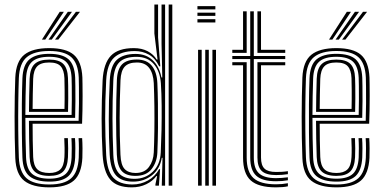

<svg xmlns="http://www.w3.org/2000/svg" viewBox="-20 -820 1692 848"><path d="M198.2 7.5Q124 7.5 87.2 -21.5Q50.5 -50.5 47.5 -121.8Q44.2 -210.2 44.4 -304.5Q44.5 -398.8 47.5 -477Q50.8 -549 87.2 -578.2Q123.8 -607.5 197.5 -607.5Q272 -607.5 306.2 -577.9Q340.5 -548.2 343.8 -478.5Q344 -471 344.4 -448.5Q344.8 -426 344.8 -395.5Q344.8 -365 344.2 -332.8Q343.8 -300.5 342.5 -273.5H124Q124 -233.5 124.6 -198.8Q125.2 -164 126.5 -126.8Q128 -89 144.6 -72.5Q161.2 -56 198.2 -56Q229.8 -56 246.1 -71.4Q262.5 -86.8 264.5 -126Q265.5 -143.8 265.2 -167.5Q265 -191.2 263.8 -209.8H279.8Q281 -188.2 281 -164.4Q281 -140.5 280.2 -125.5Q278 -81.5 258.9 -62.4Q239.8 -43.2 198.2 -43.2Q152.8 -43.2 132.6 -62.8Q112.5 -82.2 110.8 -126.2Q109.2 -167 108.6 -208.2Q108 -249.5 107.8 -286.5H327.2Q328.5 -322.2 328.8 -362.9Q329 -403.5 328.6 -435.5Q328.2 -467.5 327.8 -477.8Q325 -540.5 294.8 -567.6Q264.5 -594.8 197.5 -594.8Q131.5 -594.8 98.8 -568Q66 -541.2 63.2 -474.8Q61.5 -428.8 60.8 -368.2Q60 -307.8 60.6 -244.1Q61.2 -180.5 63.2 -124.8Q65.8 -61.2 96.8 -33.2Q127.8 -5.2 198.2 -5.2Q263.8 -5.2 294.2 -32.5Q324.8 -59.8 327.8 -123.8Q328.5 -139.5 328.5 -165Q328.5 -190.5 327 -209.8H342.8Q344.2 -190.5 344.4 -164.8Q344.5 -139 343.8 -123Q340.2 -53 306.4 -22.8Q272.5 7.5 198.2 7.5ZM198.2 -17.8Q139.8 -17.8 110.5 -41.5Q81.2 -65.2 79 -124.5Q77.2 -173.5 76.6 -235Q76 -296.5 76.5 -359.1Q77 -421.8 79 -473.8Q81.5 -533.8 110.2 -558Q139 -582.2 197.5 -582.2Q256.2 -582.2 282.9 -557.9Q309.5 -533.5 312 -477.5Q312.2 -468 312.8 -439.9Q313.2 -411.8 313.1 -374.2Q313 -336.8 311.8 -299.5H92Q92 -255.2 92.8 -209.4Q93.5 -163.5 95 -125.5Q97 -73.5 121.8 -52.1Q146.5 -30.8 198.2 -30.8Q247.2 -30.8 270.5 -52.2Q293.8 -73.8 296.2 -124.8Q297 -140.2 296.9 -165.1Q296.8 -190 295.5 -209.8H311.2Q312.8 -189.5 312.8 -164.9Q312.8 -140.2 312 -124.2Q309 -67.2 282.6 -42.5Q256.2 -17.8 198.2 -17.8ZM92 -312.5H296.2Q297.2 -345.8 297.2 -379.5Q297.2 -413.2 297 -439.5Q296.8 -465.8 296.2 -476.5Q294 -526 271.1 -547.6Q248.2 -569.2 197.5 -569.2Q145 -569.2 121 -547Q97 -524.8 95 -473Q93.5 -436.2 92.9 -394.2Q92.2 -352.2 92 -312.5ZM108 -325.8Q108 -353.8 108.8 -394.8Q109.5 -435.8 110.8 -472.2Q112.5 -517.8 132.9 -537.2Q153.2 -556.8 197.5 -556.8Q240 -556.8 259.2 -538Q278.5 -519.2 280.2 -476Q280.8 -465.5 281.1 -441.4Q281.5 -417.2 281.4 -386.6Q281.2 -356 280.5 -325.8ZM124 -338.8H264.8Q265.8 -383.8 265.4 -423Q265 -462.2 264.5 -475Q263 -510.2 248.2 -527.1Q233.5 -544 197.5 -544Q160.2 -544 144.1 -526.8Q128 -509.5 126.5 -471.8Q125.2 -436.5 124.8 -404.1Q124.2 -371.8 124 -338.8ZM165 -645 243.8 -767.8H262L179.8 -645ZM222.8 -645 315.2 -767.8H333.2L237.5 -645ZM194 -645 279.5 -767.8H297.8L208.5 -645Z M741 0H725V-800H741ZM709.2 0H694.5L697.8 -123H694.5Q686.5 -73.8 651.1 -45.8Q615.8 -17.8 567.8 -17.8Q518 -17.8 493.2 -44.4Q468.5 -71 464.5 -136.5Q460.5 -210.2 460.4 -292Q460.2 -373.8 464.8 -464.8Q468 -529.8 496 -555.8Q524 -581.8 579 -581.8Q624.8 -581.8 654.1 -554.2Q683.5 -526.8 693 -478H696.8L693.5 -626.5V-800H709.2ZM561.8 7.5Q496 7.5 466.9 -26.9Q437.8 -61.2 433.2 -136Q428.8 -217.5 428.8 -295.8Q428.8 -374 433.2 -465Q437.5 -540.5 469.9 -574Q502.2 -607.5 571 -607.5Q606 -607.5 632.1 -593.8Q658.2 -580 672 -557H675.8L661.8 -672.2V-800H678.2V-655L688 -527H683Q665.8 -563 637.6 -578.8Q609.5 -594.5 575.5 -594.5Q515 -594.5 483.9 -565.6Q452.8 -536.8 449 -465.5Q444.2 -371.8 444.5 -294.2Q444.8 -216.8 449 -135Q453.2 -64 481 -34.6Q508.8 -5.2 565.2 -5.2Q602 -5.2 633.6 -22.9Q665.2 -40.5 683 -73H687L681.8 0H666.5V-6L674 -42.5H670.8Q654.5 -20.2 626 -6.4Q597.5 7.5 561.8 7.5ZM574.2 -30.2Q622 -30.2 654.8 -61.6Q687.5 -93 690 -146.2Q692.2 -191.8 693.4 -245.8Q694.5 -299.8 694 -353.8Q693.5 -407.8 690.5 -452.8Q686.8 -505 659.4 -537Q632 -569 583 -569Q531 -569 507 -544.9Q483 -520.8 480.5 -464.2Q476.5 -372.2 476.8 -296.2Q477 -220.2 480.5 -135.8Q483 -79.5 504.9 -54.9Q526.8 -30.2 574.2 -30.2ZM578.2 -43.2Q536.5 -43.2 517.4 -65Q498.2 -86.8 496 -137Q492.8 -220 492.8 -297.5Q492.8 -375 496.2 -465.5Q498 -513.8 518.8 -535.4Q539.5 -557 584.5 -557Q628 -557 650.4 -529.6Q672.8 -502.2 675 -452.8Q676.8 -414 677.5 -362.4Q678.2 -310.8 677.8 -254.8Q677.2 -198.8 675 -146.2Q673.2 -104.2 650 -73.8Q626.8 -43.2 578.2 -43.2ZM578.8 -56Q618.5 -56 638 -82.8Q657.5 -109.5 659.2 -146.8Q661 -187.8 661.8 -240.8Q662.5 -293.8 661.9 -349.1Q661.2 -404.5 659.2 -452.5Q657 -496.5 638.6 -520.2Q620.2 -544 584.8 -544Q548 -544 531 -525.8Q514 -507.5 512.2 -465.5Q508.5 -378.8 508.4 -300.1Q508.2 -221.5 512 -137Q513.8 -91.5 530.2 -73.8Q546.8 -56 578.8 -56Z M852 -778.5V-793H931.2V-778.5ZM852 -749.8V-764H931.2V-749.8ZM852 -720.8V-735.2H931.2V-720.8ZM918.2 0V-600H934V0ZM854.8 0V-600H870.8V0ZM886.5 0V-600H902.2V0Z M1199.2 -19.5Q1138.2 -19.5 1111.8 -43.9Q1085.2 -68.2 1085.2 -124.2V-559H1006V-572.8H1085.2V-770H1101V-572.8H1239.8V-559H1101V-124.2Q1101 -75.5 1123.9 -54.4Q1146.8 -33.2 1199.2 -33.2Q1223.8 -33.2 1251.5 -37V-23.8Q1228.8 -19.5 1199.2 -19.5ZM1006 -586.5V-600H1053.5V-770H1069.5V-586.5ZM1117 -586.5V-770H1132.8V-600H1239.8V-586.5ZM1199.2 7.5Q1121.2 7.5 1087.4 -23.1Q1053.5 -53.8 1053.5 -124.2V-531.8H1006V-545.2H1069.5V-124.2Q1069.5 -61 1099.6 -33.5Q1129.8 -6 1199.2 -6Q1226.8 -6 1251.5 -10.8V2.8Q1231 7.5 1199.2 7.5ZM1199.2 -46.8Q1155.2 -46.8 1136.1 -64.8Q1117 -82.8 1117 -124.2V-545.2H1239.8V-531.8H1132.8V-124.2Q1132.8 -90 1148.2 -75.2Q1163.8 -60.5 1199.2 -60.5Q1211.2 -60.5 1224.5 -61.1Q1237.8 -61.8 1251.5 -64V-50.8Q1226.5 -46.8 1199.2 -46.8Z M1466.2 7.5Q1392 7.5 1355.2 -21.5Q1318.5 -50.5 1315.5 -121.8Q1312.2 -210.2 1312.4 -304.5Q1312.5 -398.8 1315.5 -477Q1318.8 -549 1355.2 -578.2Q1391.8 -607.5 1465.5 -607.5Q1540 -607.5 1574.2 -577.9Q1608.5 -548.2 1611.8 -478.5Q1612 -471 1612.4 -448.5Q1612.8 -426 1612.8 -395.5Q1612.8 -365 1612.2 -332.8Q1611.8 -300.5 1610.5 -273.5H1392Q1392 -233.5 1392.6 -198.8Q1393.2 -164 1394.5 -126.8Q1396 -89 1412.6 -72.5Q1429.2 -56 1466.2 -56Q1497.8 -56 1514.1 -71.4Q1530.5 -86.8 1532.5 -126Q1533.5 -143.8 1533.2 -167.5Q1533 -191.2 1531.8 -209.8H1547.8Q1549 -188.2 1549 -164.4Q1549 -140.5 1548.2 -125.5Q1546 -81.5 1526.9 -62.4Q1507.8 -43.2 1466.2 -43.2Q1420.8 -43.2 1400.6 -62.8Q1380.5 -82.2 1378.8 -126.2Q1377.2 -167 1376.6 -208.2Q1376 -249.5 1375.8 -286.5H1595.2Q1596.5 -322.2 1596.8 -362.9Q1597 -403.5 1596.6 -435.5Q1596.2 -467.5 1595.8 -477.8Q1593 -540.5 1562.8 -567.6Q1532.5 -594.8 1465.5 -594.8Q1399.5 -594.8 1366.8 -568Q1334 -541.2 1331.2 -474.8Q1329.5 -428.8 1328.8 -368.2Q1328 -307.8 1328.6 -244.1Q1329.2 -180.5 1331.2 -124.8Q1333.8 -61.2 1364.8 -33.2Q1395.8 -5.2 1466.2 -5.2Q1531.8 -5.2 1562.2 -32.5Q1592.8 -59.8 1595.8 -123.8Q1596.5 -139.5 1596.5 -165Q1596.5 -190.5 1595 -209.8H1610.8Q1612.2 -190.5 1612.4 -164.8Q1612.5 -139 1611.8 -123Q1608.2 -53 1574.4 -22.8Q1540.5 7.5 1466.2 7.5ZM1466.2 -17.8Q1407.8 -17.8 1378.5 -41.5Q1349.2 -65.2 1347 -124.5Q1345.2 -173.5 1344.6 -235Q1344 -296.5 1344.5 -359.1Q1345 -421.8 1347 -473.8Q1349.5 -533.8 1378.2 -558Q1407 -582.2 1465.5 -582.2Q1524.2 -582.2 1550.9 -557.9Q1577.5 -533.5 1580 -477.5Q1580.2 -468 1580.8 -439.9Q1581.2 -411.8 1581.1 -374.2Q1581 -336.8 1579.8 -299.5H1360Q1360 -255.2 1360.8 -209.4Q1361.5 -163.5 1363 -125.5Q1365 -73.5 1389.8 -52.1Q1414.5 -30.8 1466.2 -30.8Q1515.2 -30.8 1538.5 -52.2Q1561.8 -73.8 1564.2 -124.8Q1565 -140.2 1564.9 -165.1Q1564.8 -190 1563.5 -209.8H1579.2Q1580.8 -189.5 1580.8 -164.9Q1580.8 -140.2 1580 -124.2Q1577 -67.2 1550.6 -42.5Q1524.2 -17.8 1466.2 -17.8ZM1360 -312.5H1564.2Q1565.2 -345.8 1565.2 -379.5Q1565.2 -413.2 1565 -439.5Q1564.8 -465.8 1564.2 -476.5Q1562 -526 1539.1 -547.6Q1516.2 -569.2 1465.5 -569.2Q1413 -569.2 1389 -547Q1365 -524.8 1363 -473Q1361.5 -436.2 1360.9 -394.2Q1360.2 -352.2 1360 -312.5ZM1376 -325.8Q1376 -353.8 1376.8 -394.8Q1377.5 -435.8 1378.8 -472.2Q1380.5 -517.8 1400.9 -537.2Q1421.2 -556.8 1465.5 -556.8Q1508 -556.8 1527.2 -538Q1546.5 -519.2 1548.2 -476Q1548.8 -465.5 1549.1 -441.4Q1549.5 -417.2 1549.4 -386.6Q1549.2 -356 1548.5 -325.8ZM1392 -338.8H1532.8Q1533.8 -383.8 1533.4 -423Q1533 -462.2 1532.5 -475Q1531 -510.2 1516.2 -527.1Q1501.5 -544 1465.5 -544Q1428.2 -544 1412.1 -526.8Q1396 -509.5 1394.5 -471.8Q1393.2 -436.5 1392.8 -404.1Q1392.2 -371.8 1392 -338.8ZM1433 -645 1511.8 -767.8H1530L1447.8 -645ZM1490.8 -645 1583.2 -767.8H1601.2L1505.5 -645ZM1462 -645 1547.5 -767.8H1565.8L1476.5 -645Z"/></svg>

Font: Big Shoulders Inline Text
Style: Regular
Weight: 400
Designer: Patric King
Foundry: XO Type Co
Version: Version 1.000